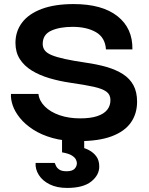

<svg xmlns="http://www.w3.org/2000/svg" viewBox="-20 -680 734 944"><path d="M249 121Q251 126 255.5 136Q260 146 272 154Q284 162 307 162Q335 162 346.5 150Q358 138 358 122Q358 115 353.5 105Q349 95 334 85Q319 75 285 69L366 41Q394 46 417 58Q440 70 454 89.5Q468 109 468 139Q468 181 428.5 212.5Q389 244 310 244Q260 244 224.5 226.5Q189 209 171 180.5Q153 152 155 121ZM285 -12H394V76L285 69ZM34 -218H169Q173 -184 200.5 -156.5Q228 -129 273 -113.5Q318 -98 374 -98Q425 -98 458 -109Q491 -120 507 -140Q523 -160 523 -188Q523 -215 503 -229.5Q483 -244 440 -253.5Q397 -263 327 -273Q272 -281 223 -295.5Q174 -310 136.5 -333Q99 -356 77.5 -389.5Q56 -423 56 -469Q56 -526 88.5 -569Q121 -612 185 -636Q249 -660 342 -660Q482 -660 557.5 -600.5Q633 -541 631 -437H501Q497 -496 451.5 -522Q406 -548 337 -548Q273 -548 231.5 -529Q190 -510 190 -464Q190 -446 200 -432.5Q210 -419 234 -409Q258 -399 299 -390Q340 -381 401 -372Q458 -364 504.5 -350.5Q551 -337 584.5 -315.5Q618 -294 636 -261Q654 -228 654 -180Q654 -121 623.5 -77.5Q593 -34 529.5 -10Q466 14 365 14Q293 14 238 -1.5Q183 -17 143 -43Q103 -69 78 -100Q53 -131 42.5 -162Q32 -193 34 -218Z"/></svg>

Font: Syne
Style: Bold
Weight: 700
Designer: Lucas Descroix
Foundry: Bonjour Monde
Version: Version 2.200